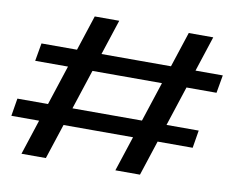

<svg xmlns="http://www.w3.org/2000/svg" viewBox="-79 -776 1099 876"><g transform="rotate(10 471.0 -337.5)"><path d="M506.5 0H620.5L841 -675H727.5ZM-4 -162.5H836L849.5 -244.5H9.5ZM71.5 0H184.5L405.5 -675H292ZM59.5 -428.5H899.5L914 -511.5H74Z"/></g></svg>

Font: Anybody ExtraExpanded Medium
Style: Italic
Weight: 500
Width: 8
Italic angle: -10°
Version: Version 1.113;gftools[0.9.25]